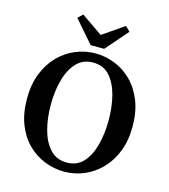

<svg xmlns="http://www.w3.org/2000/svg" viewBox="-128 -977 961 1095"><g transform="rotate(15 352.5 -430.0)"><path d="M353 -37Q414 -37 451 -78Q488 -119 505.5 -186Q523 -253 523 -332Q523 -411 505.5 -478Q488 -545 451 -586Q414 -627 353 -627Q293 -627 255 -586Q217 -545 199 -478Q181 -411 181 -332Q181 -253 199 -186Q217 -119 255 -78Q293 -37 353 -37ZM353 17Q293 17 237 -5Q181 -27 136.5 -71Q92 -115 66.5 -180Q41 -245 41 -332Q41 -416 67 -481Q93 -546 137 -590.5Q181 -635 237 -658Q293 -681 353 -681Q412 -681 467.5 -659Q523 -637 567.5 -593Q612 -549 638 -483.5Q664 -418 664 -332Q664 -248 638 -183Q612 -118 568 -73.5Q524 -29 468.5 -6Q413 17 353 17ZM227 -877 353 -790 479 -877 507 -850 393 -719H313L199 -850Z"/></g></svg>

Font: Source Serif 4 Semibold
Style: Regular
Weight: 600
Designer: Frank Grießhammer
Foundry: Adobe
Version: Version 4.005;hotconv 1.1.0;makeotfexe 2.6.0